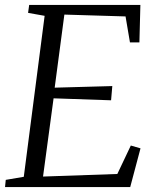

<svg xmlns="http://www.w3.org/2000/svg" viewBox="-22 -763 634 783"><path d="M-1.5 0 1.5 -29.5 75 -42 160 -698.5 92.5 -710.5 97 -743H550.5L546.5 -590H508L490 -696L240.5 -703.5L201 -405.5L436 -412L431 -354L196.5 -362L153.5 -43L456.5 -53.5L511.5 -169.5L551 -158L509 0Z"/></svg>

Font: Merriweather 60pt Light
Style: Italic
Weight: 300
Italic angle: -7.8°
Version: Version 2.101